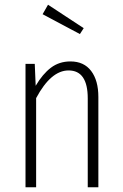

<svg xmlns="http://www.w3.org/2000/svg" viewBox="-20 -792 519 812"><path d="M334 -672.9 317.9 -647.9 160.2 -731.9 183.1 -772ZM277.8 -532.2Q335 -532.2 365.5 -491.9Q396 -451.7 396 -381.8V0H351.1V-376Q351.1 -494.1 270 -494.1Q195.3 -494.1 132.8 -377V0H87.9V-522H127L130.9 -429.2Q160.2 -479 195.3 -505.6Q230.5 -532.2 277.8 -532.2Z"/></svg>

Font: Fira Sans Compressed ExtraLight
Style: Regular
Weight: 250
Width: 1
Designer: Carrois Corporate & Edenspiekermann AG
Foundry: Carrois Corporate GbR & Edenspiekermann AG
Version: Version 4.203;PS 004.203;hotconv 1.0.88;makeotf.lib2.5.64775